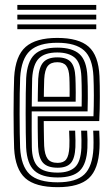

<svg xmlns="http://www.w3.org/2000/svg" viewBox="-20 -766 465 795"><path d="M218.8 9Q126.2 9 84.6 -28.3Q43 -65.7 38.5 -151.5Q37.5 -176.2 36.9 -215.7Q36.2 -255.1 36.2 -299.1Q36.2 -343 36.9 -382.4Q37.5 -421.7 38.6 -446.1Q43.8 -534.9 86.4 -572Q128.9 -609 217.2 -609Q306.1 -609 347 -572.7Q387.9 -536.4 391.9 -451Q392.7 -432.5 393.1 -410.5Q393.5 -388.5 393.4 -364.3Q393.4 -340.1 392.8 -314.8Q392.2 -289.6 390.9 -264.6H161.1Q161.2 -245.1 161.5 -225.4Q161.7 -205.6 162.1 -188.9Q162.6 -172.2 162.9 -161.4Q165 -124.6 177.5 -108.1Q190 -91.6 218.8 -91.6Q243.6 -91.6 254.5 -106.5Q265.5 -121.5 267.2 -157.8Q267.8 -167.8 267.6 -185Q267.3 -202.1 266.2 -224.9H291.2Q292.3 -202.6 292.5 -185Q292.8 -167.4 292.2 -156.7Q290.1 -110.2 273.2 -90.8Q256.3 -71.5 218.8 -71.5Q177.2 -71.5 158.5 -91.5Q139.9 -111.5 137.7 -158.6Q137.2 -173.2 136.8 -193.7Q136.4 -214.3 136.2 -237.9Q136.1 -261.5 136.1 -284.7H367Q367.8 -305.6 368.2 -327.5Q368.6 -349.4 368.6 -371Q368.5 -392.6 368.1 -412.6Q367.8 -432.6 366.9 -449.9Q363.3 -525.6 328.1 -557.2Q292.9 -588.9 217.2 -588.9Q140.5 -588.9 104.3 -555.8Q68.2 -522.8 63.5 -444.7Q62.3 -419.2 61.7 -379.4Q61.2 -339.5 61.2 -295.9Q61.2 -252.3 61.8 -214.2Q62.5 -176.2 63.3 -154.1Q67.4 -78.2 102.6 -44.7Q137.9 -11.1 218.8 -11.1Q295 -11.1 329.2 -43.9Q363.3 -76.6 366.9 -152.8Q367.4 -163.9 367.3 -176Q367.3 -188.2 366.9 -200.8Q366.5 -213.3 365.9 -224.9H390.9Q391.7 -208.7 392.2 -188.9Q392.7 -169.1 391.9 -151.9Q387.9 -65.3 347.8 -28.1Q307.7 9 218.8 9ZM218.8 -31.2Q152.7 -31.2 122.2 -59.5Q91.8 -87.7 88.2 -155Q87.2 -177.9 86.7 -216.1Q86.2 -254.4 86.2 -297.7Q86.2 -341 86.7 -380Q87.2 -419 88.4 -443.1Q92.5 -510.8 122.5 -539.8Q152.4 -568.8 217.2 -568.8Q279.4 -568.8 309.2 -541.9Q338.9 -515.1 341.9 -449.2Q342.9 -431.1 343.3 -408Q343.7 -384.9 343.6 -358.7Q343.6 -332.6 342.6 -304.8H111.3Q111.1 -259.9 111.2 -225.7Q111.3 -191.4 111.8 -156.8Q112.7 -100.2 137.2 -75.8Q161.6 -51.3 218.8 -51.3Q266.1 -51.3 290.1 -73.4Q314.2 -95.5 317 -154.2Q317.5 -169.1 317.3 -186.9Q317 -204.6 316 -224.9H340.9Q341.8 -206.6 342.3 -188.5Q342.7 -170.4 341.9 -153.5Q338.9 -87.5 310.5 -59.4Q282.1 -31.2 218.8 -31.2ZM111.5 -325H318.1Q318.6 -349.5 318.5 -371.7Q318.5 -393.9 318.1 -413.4Q317.7 -432.8 317 -448.7Q314.4 -506.6 289 -527.7Q263.6 -548.7 217.2 -548.7Q165.7 -548.7 141.2 -524.3Q116.7 -499.9 113.2 -441.4Q112.8 -428.2 112.3 -395.6Q111.8 -363.1 111.5 -325ZM136.3 -345.1Q136.5 -361 136.7 -378.4Q137 -395.7 137.4 -411.8Q137.8 -427.9 138.2 -439.9Q141.1 -488 159.5 -508.3Q177.9 -528.5 217.2 -528.5Q256.1 -528.5 273.2 -509.3Q290.3 -490.1 292.2 -446.1Q292.7 -435.5 293.1 -419.3Q293.5 -403.1 293.6 -383.8Q293.6 -364.6 293.3 -345.1ZM161.5 -365.2H268.2Q268.5 -380.8 268.3 -396.2Q268.2 -411.5 267.9 -424.5Q267.6 -437.4 267.2 -445.3Q265.7 -479.3 254.1 -493.9Q242.6 -508.4 217.2 -508.4Q190.2 -508.4 177.7 -492.6Q165.2 -476.7 163.1 -438.8Q162.8 -429.2 162.5 -418.1Q162.2 -407 161.9 -393.9Q161.7 -380.8 161.5 -365.2ZM378.6 -725.5H51.8V-745.6H378.6ZM378.6 -645H51.8V-665.1H378.6ZM378.6 -685.2H51.8V-705.4H378.6Z"/></svg>

Font: Big Shoulders Inline Display SC Thin
Style: Regular
Weight: 100
Designer: Patric King
Foundry: XO Type Co
Version: Version 2.002